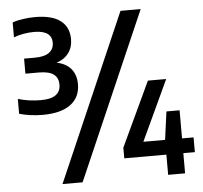

<svg xmlns="http://www.w3.org/2000/svg" viewBox="-58 -875 1063 1004"><g transform="rotate(-5 473.0 -373.0)"><path d="M355.5 -445.5Q355.5 -376.5 304.8 -339Q254 -301.5 158.5 -301.5Q93.5 -301.5 35.5 -318V-396Q63 -387.5 94.5 -383.2Q126 -379 154.5 -379Q207.5 -379 233.2 -397.2Q259 -415.5 259 -452Q259 -487.5 234.5 -505.8Q210 -524 157 -524H86.5V-603H142.5Q193 -603 218 -621.2Q243 -639.5 243 -673Q243 -737.5 150.5 -737.5Q123 -737.5 94.8 -732.5Q66.5 -727.5 43.5 -718.5V-796.5Q66 -805 98.5 -809.8Q131 -814.5 163 -814.5Q250 -814.5 295 -780.8Q340 -747 340 -683Q340 -640 317.2 -609.8Q294.5 -579.5 254 -567Q303.5 -557 329.5 -525.8Q355.5 -494.5 355.5 -445.5ZM229.5 68 610.5 -808H716.5L335 68ZM933.5 -115.5V-38H873V68H784V-38H563V-94L721.5 -432H817.5L670 -115.5H784L804 -263H873V-115.5Z"/></g></svg>

Font: Encode Sans Semi Condensed SmBd
Style: Regular
Weight: 600
Width: 4
Designer: Multiple Designers
Foundry: Impallari Type
Version: Version 2.000